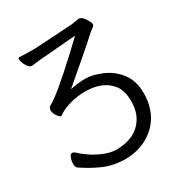

<svg xmlns="http://www.w3.org/2000/svg" viewBox="-171 -823 894 956"><g transform="rotate(-30 276.0 -345.0)"><path d="M44 -68Q35 -75 35 -94Q35 -113 42 -128.5Q49 -144 58 -144Q67 -144 83 -128.5Q99 -113 131 -92Q205 -47 258 -47Q311 -47 351.5 -65.5Q392 -84 417 -123Q442 -162 442 -221Q442 -280 416 -314Q368 -376 266 -376Q219 -376 175 -363Q131 -350 107 -331Q106 -330 100.5 -330Q95 -330 83 -347Q71 -364 71 -380Q71 -396 84 -403Q135 -429 291 -574Q328 -608 363 -642L181 -627Q160 -626 141.5 -623.5Q123 -621 104 -619H102Q84 -619 68 -654Q62 -669 62 -678.5Q62 -688 68 -688Q101 -686 126 -686H161Q172 -686 181 -687L378 -699L418 -706H422Q442 -704 461 -668Q468 -656 468 -647.5Q468 -639 459 -633L438 -617Q405 -586 325.5 -518Q246 -450 212 -421Q259 -431 299.5 -431Q340 -431 393 -408.5Q446 -386 481 -340Q516 -294 516 -222.5Q516 -151 485 -97.5Q454 -44 398 -14Q342 16 275 16Q208 16 153 -7.5Q98 -31 44 -68Z"/></g></svg>

Font: LXGW WenKai TC
Style: Regular
Weight: 400
Designer: LXGW / Fontworks Inc.
Foundry: LXGW / Fontworks Inc.
Version: Version 1.330